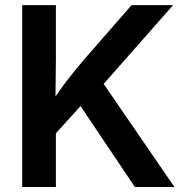

<svg xmlns="http://www.w3.org/2000/svg" viewBox="-20 -748 740 768"><path d="M166.5 -173.8V-308.6Q189.9 -345.2 212.9 -377.9Q235.8 -410.6 261.5 -443.1Q287.1 -475.6 317.9 -511.7L506.3 -727.5H672.4L364.3 -377.9L354 -380.9ZM68.8 0V-727.5H203.6V-515.1L201.7 -337.4L203.6 -272V0ZM519.5 0 291.5 -339.4 375 -440.9 677.7 0Z"/></svg>

Font: V-Inter
Style: SemiBold-600
Weight: 600
Designer: Rasmus Andersson
Foundry: rsms
Version: Version 4.000;git-4146feb